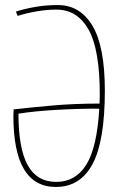

<svg xmlns="http://www.w3.org/2000/svg" viewBox="-20 -730 475 760"><path d="M50 -667 43 -684Q72 -694 116 -702Q160 -710 209 -710Q297 -710 346 -628Q395 -546 395 -371Q395 -172 346.5 -81Q298 10 201 10Q33 10 33 -271Q33 -281 33.5 -286.5Q34 -292 34 -297Q105 -305 189.5 -312.5Q274 -320 374 -320Q374 -329 374.5 -337.5Q375 -346 375 -355Q375 -534 330.5 -613Q286 -692 203 -692Q164 -692 122 -684.5Q80 -677 50 -667ZM373 -300Q288 -300 201.5 -295Q115 -290 53 -280Q53 -143 89.5 -76.5Q126 -10 203 -10Q279 -10 321.5 -78Q364 -146 373 -300Z"/></svg>

Font: Georama SemiCondensed Thin
Style: Regular
Weight: 100
Width: 4
Designer: Jean-Baptiste Levee
Foundry: Production Type
Version: Version 1.000